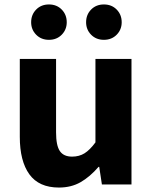

<svg xmlns="http://www.w3.org/2000/svg" viewBox="-20 -829 686 863"><path d="M69 -214V-564H232V-234Q232 -175 249 -150Q266 -125 304 -125Q336 -125 360 -140Q384 -155 409 -189V-564H571V0H438L426 -79H423Q384 -34 342 -10Q300 14 245 14Q155 14 112 -45.5Q69 -105 69 -214ZM120 -729Q120 -763 142.5 -786Q165 -809 200 -809Q235 -809 257.5 -786Q280 -763 280 -729Q280 -696 257.5 -673Q235 -650 200 -650Q165 -650 142.5 -673Q120 -696 120 -729ZM367 -729Q367 -763 389.5 -786Q412 -809 447 -809Q482 -809 504.5 -786Q527 -763 527 -729Q527 -696 504.5 -673Q482 -650 447 -650Q412 -650 389.5 -673Q367 -696 367 -729Z"/></svg>

Font: Merged Yaku Han JP ExtraBold
Style: Regular
Weight: 800
Designer: Ryoko NISHIZUKA 西塚涼子 (kana, bopomofo & ideographs); Paul D. Hunt (Latin, Greek & Cyrillic); Sandoll Communications 산돌커뮤니
Foundry: Adobe
Version: Version 2.004